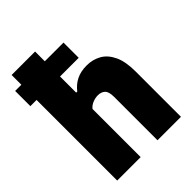

<svg xmlns="http://www.w3.org/2000/svg" viewBox="-229 -924 1039 1039"><g transform="rotate(-45 291.0 -404.0)"><path d="M48.5 0V-617H1V-733.5H48.5V-808H228V-733.5H371V-617H228V-493.5H236.5Q259.5 -524 292.8 -540.8Q326 -557.5 372.5 -557.5Q417.5 -557.5 454.8 -536.8Q492 -516 514.2 -469.8Q536.5 -423.5 536.5 -346.5V0H357V-332Q357 -371.5 341.8 -386Q326.5 -400.5 300.5 -400.5Q281.5 -400.5 261.2 -392.5Q241 -384.5 228 -368.5V0Z"/></g></svg>

Font: Encode Sans SmCnd XBd
Style: Regular
Weight: 800
Width: 4
Designer: Multiple Designers
Foundry: Impallari Type
Version: Version 3.002; ttfautohint (v1.8.3) -l 8 -r 50 -G 200 -x 14 